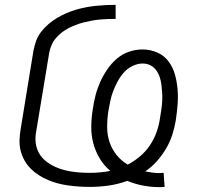

<svg xmlns="http://www.w3.org/2000/svg" viewBox="-20 -763 840 792"><path d="M639 9Q604 9 570 2.5Q536 -4 505 -17Q467 -3 428 2.5Q389 8 351 8Q329 8 306.5 6.5Q284 5 262 2Q240 -1 219 -6.5Q198 -12 178 -20.5Q158 -29 140 -40.5Q122 -52 107 -67Q92 -82 81.5 -100.5Q71 -119 65.5 -140Q60 -161 60.5 -183.5Q61 -206 65 -229L118 -554Q122 -574 129 -594Q136 -614 149.5 -631.5Q163 -649 180 -663.5Q197 -678 215.5 -689Q234 -700 253.5 -708.5Q273 -717 293.5 -723Q314 -729 335 -733Q356 -737 376 -739Q396 -741 416.5 -742Q437 -743 457 -743V-685Q441 -685 425 -684.5Q409 -684 392.5 -682.5Q376 -681 359.5 -678Q343 -675 327 -671Q311 -667 295 -661Q279 -655 264 -647.5Q249 -640 235 -629Q221 -618 210 -605Q199 -592 192.5 -576.5Q186 -561 183 -545L129 -219Q125 -198 127 -177Q129 -156 137.5 -138Q146 -120 160 -106.5Q174 -93 191.5 -83Q209 -73 228.5 -66.5Q248 -60 268 -56.5Q288 -53 309 -51.5Q330 -50 352 -50Q372 -50 393 -52Q414 -54 435 -58Q409 -80 391.5 -109Q374 -138 365 -171.5Q356 -205 356.5 -241.5Q357 -278 363 -314Q367 -342 374 -369.5Q381 -397 393 -424Q405 -451 422 -476Q439 -501 461.5 -520.5Q484 -540 512 -549.5Q540 -559 568 -559Q600 -559 628.5 -546.5Q657 -534 675 -510Q693 -486 701.5 -456Q710 -426 712.5 -394.5Q715 -363 712.5 -331Q710 -299 705 -266Q700 -236 690.5 -206.5Q681 -177 665 -150Q649 -123 627.5 -98.5Q606 -74 579 -56Q593 -53 608.5 -51Q624 -49 640 -49Q644 -49 647.5 -49.5Q651 -50 655 -50L659 8Q654 8 649 8.5Q644 9 639 9ZM507 -84Q534 -98 558 -118.5Q582 -139 599 -164.5Q616 -190 626 -218.5Q636 -247 640 -276Q643 -293 645.5 -310.5Q648 -328 649 -345Q650 -362 649 -379Q648 -396 646 -412.5Q644 -429 639 -444.5Q634 -460 624.5 -473Q615 -486 600.5 -493.5Q586 -501 568 -501Q548 -501 527 -491Q506 -481 491 -464Q476 -447 465.5 -427.5Q455 -408 447 -387.5Q439 -367 435 -346Q431 -325 427 -305Q422 -272 422 -239Q422 -206 432 -176.5Q442 -147 461.5 -123Q481 -99 507 -84Z"/></svg>

Font: Iosevka Aile Light
Style: Italic
Weight: 300
Italic angle: -9°
Designer: Belleve Invis
Foundry: Belleve Invis
Version: Version 31.1.0; ttfautohint (v1.8.4)